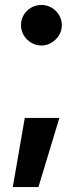

<svg xmlns="http://www.w3.org/2000/svg" viewBox="-20 -641 320 772"><path d="M134.6 111.1H31.4L79.6 -166.7H218.7ZM64.5 -539.9Q64.5 -562 75.5 -580.8Q86.5 -599.6 105.5 -610.4Q124.6 -621.1 146.7 -621.1Q168.3 -621.1 187.1 -610.4Q205.9 -599.6 217.2 -580.8Q228.6 -562 228.6 -539.9Q228.6 -517.7 217.2 -499.1Q205.9 -480.6 187.1 -469.3Q168.3 -458 146.7 -458Q124.6 -458 105.5 -469.3Q86.5 -480.6 75.5 -499.1Q64.5 -517.7 64.5 -539.9Z"/></svg>

Font: Pretendard GOV Variable
Style: Regular
Weight: 400
Designer: Base glyphs from Inter by Rasmus Andersson; Hangul glyphs from Noto Sans CJK(Source Han Sans) by Jang Soo-young and Kang
Foundry: Kil Hyung-jin
Version: Version 1.307;Glyphs 3.2 (3192)